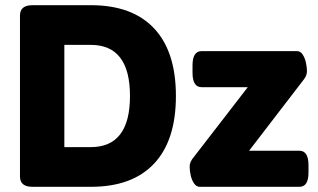

<svg xmlns="http://www.w3.org/2000/svg" viewBox="-20 -720 1224 740"><path d="M105 0Q57 0 57 -40V-660Q57 -700 105 -700H330Q490 -700 574 -610.5Q658 -521 658 -350Q658 -179 574 -89.5Q490 0 330 0ZM228 -153H330Q481 -153 481 -350Q481 -547 330 -547H228ZM750 0Q737 0 728 -13Q719 -26 715 -44Q711 -62 711 -77Q711 -85 713 -91.5Q715 -98 721 -107L935 -384H757Q722 -384 722 -440V-468Q722 -523 757 -523H1124Q1138 -523 1146.5 -510Q1155 -497 1159 -479Q1163 -461 1163 -447Q1163 -439 1161 -432Q1159 -425 1152 -415L940 -139H1134Q1169 -139 1169 -83V-55Q1169 0 1134 0Z"/></svg>

Font: Asap ExtraBold
Style: Regular
Weight: 800
Designer: Pablo Cosgaya
Foundry: Omnibus-Type
Version: Version 3.001; ttfautohint (v1.8.4.7-5d5b)